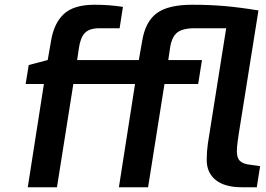

<svg xmlns="http://www.w3.org/2000/svg" viewBox="-20 -789 1120 809"><path d="M1076 -89 1062 0H999Q927 0 889 -30.5Q851 -61 851 -115Q851 -150 856 -185L933 -670H800Q747 -670 724.5 -650Q702 -630 696 -583L689 -536H831L815 -435H673L604 0H481L549 -435H289L220 0H97L165 -435H88L101 -515L181 -536L195 -616Q207 -691 249 -730Q291 -769 378 -769Q442 -769 498 -760L484 -670H399Q356 -670 337 -649.5Q318 -629 312 -583L305 -536H565L579 -616Q592 -697 640 -733Q688 -769 790 -769Q862 -769 926 -763.5Q990 -758 1069 -745L986 -225Q985 -219 981.5 -193.5Q978 -168 978 -151Q978 -123 991.5 -110.5Q1005 -98 1033 -95Z"/></svg>

Font: Exo SemiBold
Style: Italic
Weight: 600
Italic angle: -9°
Designer: Natanael Gama
Foundry: Natanael Gama
Version: Version 1.500; ttfautohint (v1.6)